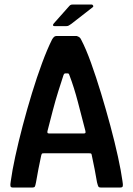

<svg xmlns="http://www.w3.org/2000/svg" viewBox="-20 -833 591 853"><path d="M36 0Q28 0 26.5 -6Q25 -12 28 -29Q34 -74 48 -138.5Q62 -203 81 -275Q100 -347 122 -419Q144 -491 167 -553Q190 -615 211 -657Q215 -664 219.5 -668.5Q224 -673 230 -673H321Q327 -671 332 -668Q337 -665 341 -656Q362 -616 384.5 -553.5Q407 -491 429 -418.5Q451 -346 470.5 -273.5Q490 -201 504 -137Q518 -73 524 -29Q527 -12 525.5 -6Q524 0 515 0H427Q420 0 417.5 -3.5Q415 -7 411 -23Q407 -48 400.5 -81Q394 -114 388 -142Q387 -149 385 -150.5Q383 -152 376 -152H175Q168 -152 166.5 -150.5Q165 -149 163 -142Q157 -114 150.5 -81Q144 -48 140 -23Q137 -7 134.5 -3.5Q132 0 125 0ZM199 -240H352Q358 -240 359.5 -242.5Q361 -245 359 -253Q343 -315 326 -380Q309 -445 288 -500Q286 -507 281 -507H270Q265 -507 262 -499Q252 -469 239 -427.5Q226 -386 214 -340Q202 -294 191 -251Q190 -246 191 -243Q192 -240 199 -240ZM275 -717H222Q216 -717 215.5 -721Q215 -725 220 -730L284 -802Q289 -808 292.5 -810.5Q296 -813 305 -813H387Q391 -813 393.5 -808.5Q396 -804 392 -801L297 -727Q290 -722 285.5 -719.5Q281 -717 275 -717Z"/></svg>

Font: Glory Thin SemiBold
Style: Regular
Weight: 600
Version: Version 1.011